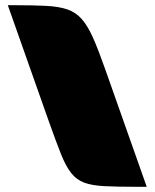

<svg xmlns="http://www.w3.org/2000/svg" viewBox="-20 -720 594 738"><path d="M170 -247 10 -700H34Q107 -700 156.5 -697.5Q206 -695 238.5 -684Q271 -673 294 -647Q317 -621 337.5 -575Q358 -529 384 -455L544 -2H502Q428 -2 380.5 -4.5Q333 -7 303.5 -18Q274 -29 253.5 -55Q233 -81 214.5 -127.5Q196 -174 170 -247Z"/></svg>

Font: Badeen Display
Style: Regular
Weight: 400
Version: Version 1.000; ttfautohint (v1.8.4.7-5d5b)